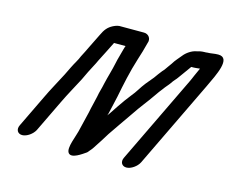

<svg xmlns="http://www.w3.org/2000/svg" viewBox="-98 -769 1165 972"><g transform="rotate(15 484.5 -283.0)"><path d="M633 52C657 52 687 31 699 7L919 -450C952 -520 1005 -621 935 -621C914 -621 898 -616 879 -616C874 -615 868 -615 864 -615C850 -615 836 -612 823 -608C800 -604 774 -586 760 -568C746 -550 732 -537 719 -515C709 -500 701 -491 692 -477L683 -467C672 -454 662 -439 651 -424C639 -410 629 -398 617 -383C597 -358 583 -330 563 -307C544 -283 531 -265 510 -234L480 -189C477 -186 475 -182 472 -178L476 -191C482 -221 491 -252 497 -283C510 -349 525 -422 547 -491C557 -522 567 -555 574 -584C584 -608 568 -631 543 -631H422C411 -632 398 -629 382 -621C357 -608 344 -592 330 -562L293 -487C285 -469 276 -453 266 -433C256 -408 244 -392 231 -365L210 -322C187 -277 159 -228 138 -183L57 -15C45 9 57 30 81 30C105 30 135 9 147 -15L228 -183C250 -229 276 -275 300 -321L321 -365C334 -392 345 -409 356 -434C365 -453 375 -470 383 -487L410 -541H471L469 -538C468 -534 466 -528 464 -521C458 -495 449 -470 444 -444C437 -409 423 -365 415 -329C410 -303 402 -282 398 -257C392 -227 383 -197 378 -169L356 -78C348 -36 314 33 333 57C352 80 400 44 422 29C435 15 446 1 455 -14C472 -40 484 -58 502 -88C534 -136 559 -170 591 -217C622 -264 649 -295 679 -339C689 -355 698 -365 710 -381C718 -393 732 -407 741 -420C749 -434 764 -447 770 -457C785 -479 805 -504 819 -525H821C828 -525 835 -525 844 -526L864 -528C858 -514 853 -503 845 -486C840 -474 835 -462 829 -450L609 7C597 31 609 52 633 52Z"/></g></svg>

Font: Electronic
Style: BlkUltIt
Weight: 900
Version: Version 1.011